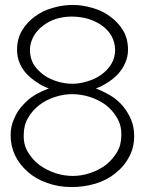

<svg xmlns="http://www.w3.org/2000/svg" viewBox="-20 -749 589 777"><path d="M523 -199Q523 -151 502 -113Q482 -75 447 -48Q413 -20 367 -6Q320 8 270 8Q216 8 170 -9Q124 -25 92 -54Q59 -83 41 -120Q23 -158 23 -202Q23 -238 37 -268Q50 -300 72 -323Q94 -348 122 -365Q150 -381 178 -391Q152 -400 129 -416Q106 -431 87.5 -450.5Q69 -470 59 -495Q49 -519 49 -547Q49 -592 69 -625Q89 -659 121 -682Q153 -706 193 -717Q234 -729 274 -729Q314 -729 354 -717Q394 -706 426 -682Q458 -659 478 -626Q498 -593 498 -548Q498 -519 487 -495Q477 -471 459 -451Q441 -431 417 -416Q393 -400 368 -391Q399 -379 428 -362Q457 -344 478 -319Q498 -294 511 -264Q523 -234 523 -199ZM471 -203Q472 -242 453 -273Q435 -304 407 -325Q378 -346 342.5 -357Q307 -368 272 -368Q236 -368 201 -356Q166 -345 138 -323Q111 -302 93 -271Q76 -242 76 -202Q75 -162 94 -132Q112 -102 140 -81Q169 -60 205 -48Q240 -37 275 -37Q310 -37 345.5 -49Q381 -61 409 -82Q436 -104 454 -134Q471 -162 471 -203ZM101 -545Q102 -512 117 -487Q133 -463 158 -445Q182 -428 213 -419Q243 -410 273 -410Q303 -410 334 -420Q365 -429 389 -446Q414 -464 430 -489Q446 -516 446 -547Q445 -579 431 -604Q416 -629 392 -646Q368 -663 336 -673Q308 -681 272 -682Q239 -682 208 -673Q177 -663 154 -645Q130 -627 116 -602Q101 -575 101 -545Z"/></svg>

Font: Oxford Sans
Style: Regular
Weight: 300
Designer: Matt McInerney, Pablo Impallari, Rodrigo Fuenzalida
Foundry: Matt McInerney, Pablo Impallari, Rodrigo Fuenzalida
Version: Version 3.000g; ttfautohint (v1.5) -l 8 -r 28 -G 28 -x 14 -D